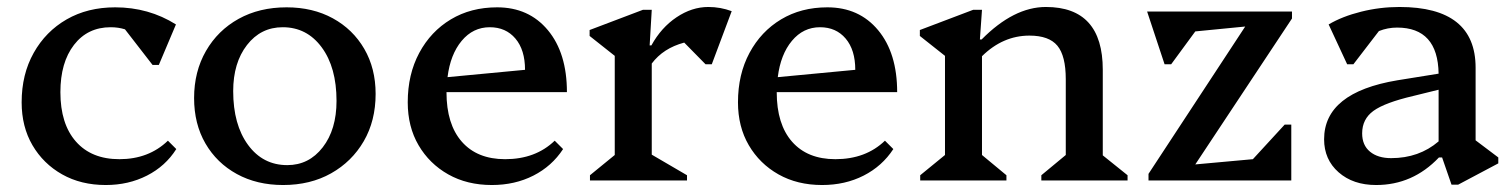

<svg xmlns="http://www.w3.org/2000/svg" viewBox="-20 -517 4331 550"><path d="M283 13Q212 13 158 -17.5Q104 -48 73 -101Q42 -154 42 -224Q42 -304 76.5 -365.5Q111 -427 171 -461.5Q231 -496 310 -496Q406 -496 484 -447L435 -331H417L338 -433Q319 -439 297 -439Q231 -439 192 -388.5Q153 -338 153 -253Q153 -162 197.5 -111.5Q242 -61 322 -61Q406 -61 461 -114L485 -90Q454 -41 401 -14Q348 13 283 13Z M791 13Q716 13 658.5 -18.5Q601 -50 568.5 -106Q536 -162 536 -236Q536 -312 570 -371Q604 -430 663.5 -463Q723 -496 801 -496Q876 -496 933.5 -464.5Q991 -433 1023.5 -377Q1056 -321 1056 -248Q1056 -171 1022 -112.5Q988 -54 928.5 -20.5Q869 13 791 13ZM803 -44Q865 -44 904.5 -95Q944 -146 944 -228Q944 -324 901.5 -381.5Q859 -439 790 -439Q727 -439 687.5 -388Q648 -337 648 -256Q648 -160 690.5 -102Q733 -44 803 -44Z M1389 13Q1318 13 1264 -17.5Q1210 -48 1179 -101Q1148 -154 1148 -224Q1148 -304 1181 -365.5Q1214 -427 1271.5 -461.5Q1329 -496 1404 -496Q1495 -496 1549.5 -430.5Q1604 -365 1604 -253H1259Q1259 -161 1303 -111Q1347 -61 1427 -61Q1514 -61 1569 -114L1593 -90Q1561 -41 1508 -14Q1455 13 1389 13ZM1383 -439Q1335 -439 1302.5 -400Q1270 -361 1262 -296L1484 -317Q1484 -374 1456.5 -406.5Q1429 -439 1383 -439Z M1670 0V-15L1741 -73V-357L1669 -414V-431L1822 -489H1847L1841 -387H1846Q1874 -438 1918 -467.5Q1962 -497 2009 -497Q2044 -497 2076 -485L2019 -333H2001L1940 -395Q1880 -379 1847 -335V-74L1948 -15V0Z M2335 13Q2264 13 2210 -17.5Q2156 -48 2125 -101Q2094 -154 2094 -224Q2094 -304 2127 -365.5Q2160 -427 2217.5 -461.5Q2275 -496 2350 -496Q2441 -496 2495.5 -430.5Q2550 -365 2550 -253H2205Q2205 -161 2249 -111Q2293 -61 2373 -61Q2460 -61 2515 -114L2539 -90Q2507 -41 2454 -14Q2401 13 2335 13ZM2329 -439Q2281 -439 2248.5 -400Q2216 -361 2208 -296L2430 -317Q2430 -374 2402.5 -406.5Q2375 -439 2329 -439Z M2616 0V-15L2687 -73V-357L2615 -414V-431L2768 -489H2793L2787 -404H2792Q2884 -497 2976 -497Q3139 -497 3139 -317V-72L3210 -15V0H2963V-15L3033 -73V-290Q3033 -357 3009 -386Q2985 -415 2929 -415Q2853 -415 2793 -356V-73L2863 -15V0Z M3270 0V-19L3547 -441L3404 -427L3335 -333H3316L3266 -484H3681V-464L3404 -46L3569 -61L3660 -160H3679V0Z M3922 13Q3856 13 3814.5 -23.5Q3773 -60 3773 -118Q3773 -252 3983 -287L4101 -306Q4099 -438 3982 -438Q3955 -438 3930 -428L3857 -333H3839L3786 -447Q3825 -470 3879 -483.5Q3933 -497 3989 -497Q4207 -497 4207 -323V-115L4272 -66V-49L4157 12H4138L4111 -66H4102Q4027 13 3922 13ZM3882 -135Q3882 -101 3904.5 -82.5Q3927 -64 3965 -64Q4045 -64 4101 -112V-260L4028 -242Q3947 -223 3914.5 -199.5Q3882 -176 3882 -135Z"/></svg>

Font: Platypi
Style: Regular
Weight: 400
Designer: David Sargent
Foundry: Bolt Cutter Type
Version: Version 1.200; ttfautohint (v1.8.4.7-5d5b)